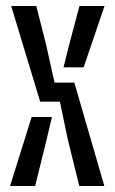

<svg xmlns="http://www.w3.org/2000/svg" viewBox="-20 -620 382 640"><path d="M244.2 0 205.6 -156.9 179.7 -281.1H113.9L17.3 -600H100.9L133.7 -471.2L161.8 -344.6H227.8L327.8 0ZM13.5 0 85.5 -230.1H153.2L135.9 -156.9L97.1 0ZM191.7 -395.6 210.6 -471.2 244.8 -600H328.4L258.8 -395.6Z"/></svg>

Font: Big Shoulders Stencil Text SC Thin
Style: Regular
Weight: 100
Designer: Patric King
Foundry: XO Type Co
Version: Version 2.001